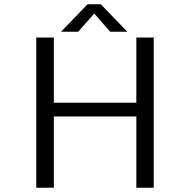

<svg xmlns="http://www.w3.org/2000/svg" viewBox="-20 -875 890 895"><path d="M573.5 -727H493.5L419.5 -812L344.5 -727H264.5L388 -855H450ZM615.5 -700H696.5V0H615.5V-332H231V0H149V-700H231V-396H615.5Z"/></svg>

Font: League Mono Wide Light
Style: Regular
Weight: 300
Width: 8
Designer: Tyler Finck
Foundry: The League of Moveable Type / Tyler Finck
Version: Version 2.210